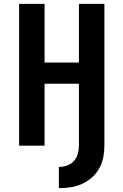

<svg xmlns="http://www.w3.org/2000/svg" viewBox="-20 -755 640 995"><path d="M285 220V110Q306 110 327 103Q348 96 362.5 80Q377 64 383 43Q389 22 389 0V-321H211V0H79V-735H211V-431H389V-735H521V0Q521 31 515 61Q509 91 494 118Q479 145 455.5 165.5Q432 186 404 198.5Q376 211 346 215.5Q316 220 285 220Z"/></svg>

Font: Iosevka Custom XBdEx
Style: Regular
Weight: 800
Width: 7
Monospace: yes
Designer: Belleve Invis
Foundry: Belleve Invis
Version: Version 11.2.4; ttfautohint (v1.8.4)